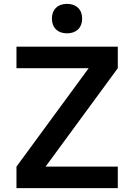

<svg xmlns="http://www.w3.org/2000/svg" viewBox="-20 -971 693 991"><path d="M65 0V-111L437 -618V-619H65V-730H588V-619L216 -112V-111H588V0ZM326 -799Q290 -799 269 -819.5Q248 -840 248 -875Q248 -910 269 -930.5Q290 -951 326 -951Q362 -951 383 -930.5Q404 -910 404 -875Q404 -840 383 -819.5Q362 -799 326 -799Z"/></svg>

Font: M PLUS 2 SemiBold
Style: Regular
Weight: 600
Designer: Coji Morishita
Foundry: UNDERFOREST DESIGN
Version: Version 1.001